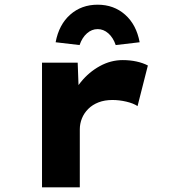

<svg xmlns="http://www.w3.org/2000/svg" viewBox="-20 -798 730 818"><path d="M159 0V-531H311L318 -341L275 -353Q290 -406 324.5 -448.5Q359 -491 405.5 -516.5Q452 -542 503 -542Q534 -542 561.5 -536Q589 -530 610 -519L566 -346Q548 -358 518 -365Q488 -372 459 -372Q426 -372 400 -362Q374 -352 356 -334Q338 -316 329 -293.5Q320 -271 320 -247V0ZM319 -606 217 -618Q231 -693 279 -735.5Q327 -778 396 -778Q465 -778 513 -735.5Q561 -693 575 -618L473 -606Q462 -638 441.5 -656Q421 -674 396 -674Q371 -674 350.5 -656Q330 -638 319 -606Z"/></svg>

Font: Lexend Mega
Style: Bold
Weight: 700
Version: Version 1.007